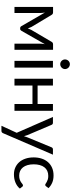

<svg xmlns="http://www.w3.org/2000/svg" viewBox="774 -1544 941 2528"><g transform="rotate(90 1244.0 -279.5)"><path d="M635 -508V0H554.5V-336.5Q554.5 -350.5 556.2 -367.8Q558 -385 561 -400L385 -91.5Q381 -84 374.5 -79.5Q368 -75 359.5 -75H349.5Q341 -75 334.2 -79.5Q327.5 -84 323.5 -91.5L144.5 -401Q147 -386 149 -368.2Q151 -350.5 151 -336.5V0H70.5V-508H142Q151.5 -508 160.5 -503.8Q169.5 -499.5 176 -488L334 -224Q345.5 -201 354.5 -175.5Q363 -202 374.5 -224L529.5 -488Q536 -500 545 -504Q554 -508 563.5 -508Z M870 -506.5V0H781V-506.5ZM889 -665.5Q889 -652.5 883.8 -641.2Q878.5 -630 869.8 -621.2Q861 -612.5 849.2 -607.5Q837.5 -602.5 824.5 -602.5Q811.5 -602.5 800.2 -607.5Q789 -612.5 780.5 -621.2Q772 -630 767 -641.2Q762 -652.5 762 -665.5Q762 -678.5 767 -690.2Q772 -702 780.5 -710.8Q789 -719.5 800.2 -724.5Q811.5 -729.5 824.5 -729.5Q837.5 -729.5 849.2 -724.5Q861 -719.5 869.8 -710.8Q878.5 -702 883.8 -690.2Q889 -678.5 889 -665.5Z M1438 -506.5V0H1348.5V-237H1105.5V0H1016V-506.5H1105.5V-304.5H1348.5V-506.5Z M2016 -506.5 1733.5 149.5Q1729 159.5 1722.2 165.5Q1715.5 171.5 1701.5 171.5H1635.5L1728 -29.5L1519 -506.5H1596Q1607.5 -506.5 1614.2 -500.8Q1621 -495 1623.5 -488L1759 -169Q1767 -148 1772.5 -125Q1779.5 -148.5 1787.5 -169.5L1919 -488Q1922 -496 1929.2 -501.2Q1936.5 -506.5 1945.5 -506.5Z M2433 -416.5Q2429 -411 2425 -408Q2421 -405 2414 -405Q2406.5 -405 2397.5 -411.2Q2388.5 -417.5 2375.2 -425Q2362 -432.5 2342.8 -438.8Q2323.5 -445 2295.5 -445Q2258 -445 2229.5 -431.8Q2201 -418.5 2181.8 -393.5Q2162.5 -368.5 2152.8 -333Q2143 -297.5 2143 -253.5Q2143 -207.5 2153.5 -171.8Q2164 -136 2183.2 -111.8Q2202.5 -87.5 2229.8 -74.8Q2257 -62 2291 -62Q2323.5 -62 2344.5 -69.8Q2365.5 -77.5 2379.2 -87Q2393 -96.5 2402.2 -104.2Q2411.5 -112 2420.5 -112Q2431.5 -112 2437.5 -103.5L2462.5 -71Q2446 -50.5 2425 -36Q2404 -21.5 2379.8 -11.8Q2355.5 -2 2329 2.5Q2302.5 7 2275 7Q2227.5 7 2186.8 -10.5Q2146 -28 2116 -61.2Q2086 -94.5 2069 -143Q2052 -191.5 2052 -253.5Q2052 -310 2067.8 -358Q2083.5 -406 2113.8 -440.8Q2144 -475.5 2188.2 -495Q2232.5 -514.5 2290 -514.5Q2343.5 -514.5 2384.2 -497.2Q2425 -480 2456.5 -448.5Z"/></g></svg>

Font: Lato
Style: Regular
Weight: 400
Designer: Lukasz Dziedzic with Adam Twardoch and Botio Nikoltchev
Foundry: tyPoland Lukasz Dziedzic
Version: Version 2.015; 2015-08-06; http://www.latofonts.com/